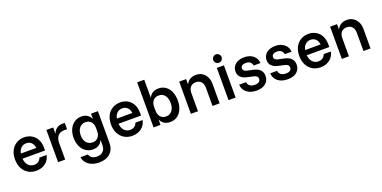

<svg xmlns="http://www.w3.org/2000/svg" viewBox="-14 -1645 5565 2800"><g transform="rotate(-20 2768.0 -245.0)"><path d="M281.7 10Q211.7 10 157.9 -22.1Q104.2 -54.2 73.3 -112.9Q42.5 -171.7 42.5 -251.7Q42.5 -330.8 72.5 -388.8Q102.5 -446.7 155.4 -478.3Q208.3 -510 276.7 -510Q340 -510 390.4 -481.2Q440.8 -452.5 470 -398.3Q499.2 -344.2 499.2 -268.3V-225H149.2Q155 -158.3 190.4 -120.4Q225.8 -82.5 280.8 -82.5Q320.8 -82.5 348.3 -102.1Q375.8 -121.7 385.8 -155.8H498.3Q482.5 -78.3 422.9 -34.2Q363.3 10 281.7 10ZM152.5 -304.2H392.5Q385.8 -359.2 354.6 -388.8Q323.3 -418.3 276.7 -418.3Q229.2 -418.3 196.2 -388.3Q163.3 -358.3 152.5 -304.2Z M620 0V-500H725.8V-407.5H729.2Q745 -451.7 781.3 -478.3Q817.5 -505 868.3 -505H907.5V-407.5H863.3Q796.7 -407.5 763.3 -366.7Q730 -325.8 730 -257.5V0Z M1185 210Q1089.2 210 1025.4 164.6Q961.7 119.2 950.8 43.3H1067.5Q1075.8 78.3 1106.2 97.9Q1136.7 117.5 1182.5 117.5Q1243.3 117.5 1277.9 82.9Q1312.5 48.3 1312.5 -12.5V-87.5H1309.2Q1268.3 0 1165 0Q1102.5 0 1055 -32.1Q1007.5 -64.2 980.4 -121.7Q953.3 -179.2 953.3 -255Q953.3 -330.8 980.4 -388.3Q1007.5 -445.8 1055 -477.9Q1102.5 -510 1165 -510Q1215.8 -510 1252.9 -487.5Q1290 -465 1309.2 -423.3H1312.5V-500H1420V-10Q1420 92.5 1357.1 151.2Q1294.2 210 1185 210ZM1193.3 -98.3Q1246.7 -98.3 1278.3 -133.8Q1310 -169.2 1310 -229.2V-281.7Q1310 -340.8 1278.3 -376.2Q1246.7 -411.7 1193.3 -411.7Q1134.2 -411.7 1098.8 -369.2Q1063.3 -326.7 1063.3 -255Q1063.3 -183.3 1098.8 -140.8Q1134.2 -98.3 1193.3 -98.3Z M1771.7 10Q1701.7 10 1647.9 -22.1Q1594.2 -54.2 1563.3 -112.9Q1532.5 -171.7 1532.5 -251.7Q1532.5 -330.8 1562.5 -388.8Q1592.5 -446.7 1645.4 -478.3Q1698.3 -510 1766.7 -510Q1830 -510 1880.4 -481.2Q1930.8 -452.5 1960 -398.3Q1989.2 -344.2 1989.2 -268.3V-225H1639.2Q1645 -158.3 1680.4 -120.4Q1715.8 -82.5 1770.8 -82.5Q1810.8 -82.5 1838.3 -102.1Q1865.8 -121.7 1875.8 -155.8H1988.3Q1972.5 -78.3 1912.9 -34.2Q1853.3 10 1771.7 10ZM1642.5 -304.2H1882.5Q1875.8 -359.2 1844.6 -388.8Q1813.3 -418.3 1766.7 -418.3Q1719.2 -418.3 1686.2 -388.3Q1653.3 -358.3 1642.5 -304.2Z M2360.8 10Q2255.8 10 2212.5 -77.5H2209.2V0H2101.7V-700H2211.7V-425H2215Q2256.7 -510 2360.8 -510Q2423.3 -510 2470 -477.5Q2516.7 -445 2542.5 -386.2Q2568.3 -327.5 2568.3 -250Q2568.3 -172.5 2542.5 -113.8Q2516.7 -55 2470 -22.5Q2423.3 10 2360.8 10ZM2330.8 -87.5Q2389.2 -87.5 2423.8 -131.7Q2458.3 -175.8 2458.3 -250Q2458.3 -324.2 2423.8 -368.3Q2389.2 -412.5 2330.8 -412.5Q2275 -412.5 2243.3 -376.2Q2211.7 -340 2211.7 -280V-220Q2211.7 -160 2243.3 -123.8Q2275 -87.5 2330.8 -87.5Z M2680.8 0V-500H2788.3V-422.5H2791.7Q2836.7 -509.2 2942.5 -509.2Q2996.7 -509.2 3038.3 -482.9Q3080 -456.7 3103.3 -410Q3126.7 -363.3 3126.7 -302.5V0H3016.7V-282.5Q3016.7 -341.7 2986.7 -375.4Q2956.7 -409.2 2904.2 -409.2Q2850.8 -409.2 2820.8 -375.4Q2790.8 -341.7 2790.8 -282.5V0Z M3265 0V-500H3375V0ZM3320 -560Q3293.3 -560 3274.2 -579.2Q3255 -598.3 3255 -625Q3255 -651.7 3274.2 -670.8Q3293.3 -690 3320 -690Q3346.7 -690 3365.8 -670.8Q3385 -651.7 3385 -625Q3385 -598.3 3365.8 -579.2Q3346.7 -560 3320 -560Z M3700 10Q3606.7 10 3549.2 -35.8Q3491.7 -81.7 3486.7 -159.2H3593.3Q3599.2 -120 3627.9 -99.2Q3656.7 -78.3 3704.2 -78.3Q3745.8 -78.3 3768.3 -94.6Q3790.8 -110.8 3790.8 -141.7Q3790.8 -187.5 3727.5 -200.8L3640 -220Q3502.5 -249.2 3502.5 -355.8Q3502.5 -425 3554.6 -467.5Q3606.7 -510 3690.8 -510Q3775 -510 3828.8 -466.2Q3882.5 -422.5 3888.3 -349.2H3782.5Q3767.5 -424.2 3685 -424.2Q3648.3 -424.2 3627.1 -408.8Q3605.8 -393.3 3605.8 -365.8Q3605.8 -325 3665.8 -311.7L3755.8 -292.5Q3893.3 -262.5 3893.3 -150Q3893.3 -75.8 3841.7 -32.9Q3790 10 3700 10Z M4182.5 10Q4089.2 10 4031.7 -35.8Q3974.2 -81.7 3969.2 -159.2H4075.8Q4081.7 -120 4110.4 -99.2Q4139.2 -78.3 4186.7 -78.3Q4228.3 -78.3 4250.8 -94.6Q4273.3 -110.8 4273.3 -141.7Q4273.3 -187.5 4210 -200.8L4122.5 -220Q3985 -249.2 3985 -355.8Q3985 -425 4037.1 -467.5Q4089.2 -510 4173.3 -510Q4257.5 -510 4311.2 -466.2Q4365 -422.5 4370.8 -349.2H4265Q4250 -424.2 4167.5 -424.2Q4130.8 -424.2 4109.6 -408.8Q4088.3 -393.3 4088.3 -365.8Q4088.3 -325 4148.3 -311.7L4238.3 -292.5Q4375.8 -262.5 4375.8 -150Q4375.8 -75.8 4324.2 -32.9Q4272.5 10 4182.5 10Z M4693.3 10Q4623.3 10 4569.6 -22.1Q4515.8 -54.2 4485 -112.9Q4454.2 -171.7 4454.2 -251.7Q4454.2 -330.8 4484.2 -388.8Q4514.2 -446.7 4567.1 -478.3Q4620 -510 4688.3 -510Q4751.7 -510 4802.1 -481.2Q4852.5 -452.5 4881.7 -398.3Q4910.8 -344.2 4910.8 -268.3V-225H4560.8Q4566.7 -158.3 4602.1 -120.4Q4637.5 -82.5 4692.5 -82.5Q4732.5 -82.5 4760 -102.1Q4787.5 -121.7 4797.5 -155.8H4910Q4894.2 -78.3 4834.6 -34.2Q4775 10 4693.3 10ZM4564.2 -304.2H4804.2Q4797.5 -359.2 4766.2 -388.8Q4735 -418.3 4688.3 -418.3Q4640.8 -418.3 4607.9 -388.3Q4575 -358.3 4564.2 -304.2Z M5023.3 0V-500H5130.8V-422.5H5134.2Q5179.2 -509.2 5285 -509.2Q5339.2 -509.2 5380.8 -482.9Q5422.5 -456.7 5445.8 -410Q5469.2 -363.3 5469.2 -302.5V0H5359.2V-282.5Q5359.2 -341.7 5329.2 -375.4Q5299.2 -409.2 5246.7 -409.2Q5193.3 -409.2 5163.3 -375.4Q5133.3 -341.7 5133.3 -282.5V0Z"/></g></svg>

Font: Funnel Sans Medium
Style: Regular
Weight: 500
Version: Version 1.000; Beta; Release 5; Build 24; ttfautohint (v1.8.